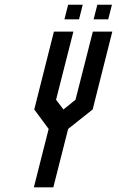

<svg xmlns="http://www.w3.org/2000/svg" viewBox="-20 -802 501 822"><path d="M208.3 0H125L188.3 -250L126.7 -333.3L210.8 -666.7H294.2L220 -375L251.7 -333.3L303.3 -375L377.5 -666.7H460.8L376.7 -333.3L271.7 -250ZM318.3 -719.2H255.8L271.7 -781.7H334.2ZM443.3 -719.2H380.8L396.7 -781.7H459.2Z"/></svg>

Font: Yulong
Style: Italic
Weight: 400
Italic angle: -14.25°
Designer: GGBotNet
Foundry: f0n7.com
Version: 1.00